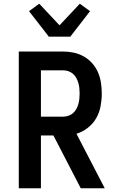

<svg xmlns="http://www.w3.org/2000/svg" viewBox="-20 -1012 640 1032"><path d="M81 0V-735H319Q348 -735 376.5 -729Q405 -723 430.5 -708.5Q456 -694 475.5 -672Q495 -650 506.5 -623.5Q518 -597 522.5 -568Q527 -539 527 -509Q527 -475 520.5 -440.5Q514 -406 497 -376.5Q480 -347 452 -325Q424 -303 391 -293L543 0H414L309 -203L267 -284H200V0ZM200 -385H319Q333 -385 347 -389.5Q361 -394 372 -403.5Q383 -413 390 -425.5Q397 -438 401 -452Q405 -466 406.5 -480.5Q408 -495 408 -509Q408 -524 406.5 -538.5Q405 -553 401 -566.5Q397 -580 390 -593Q383 -606 372 -615.5Q361 -625 347 -629.5Q333 -634 319 -634H200ZM242 -815 227 -835 136 -952 191 -992 300 -876 409 -992 464 -952 358 -815Z"/></svg>

Font: Iosevka Fixed Extended
Style: Bold
Weight: 700
Width: 7
Monospace: yes
Designer: Belleve Invis
Foundry: Belleve Invis
Version: Version 24.1.1; ttfautohint (v1.8.4)